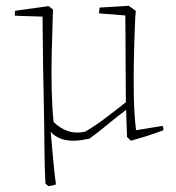

<svg xmlns="http://www.w3.org/2000/svg" viewBox="-20 -476 605 659"><path d="M146 163 136 154Q133 102 132.5 29Q132 -44 130 -142Q129 -169 128 -244.5Q127 -320 126 -419L31 -422Q31 -433 32 -439L147 -455L162 -443L161 -417Q159 -357 157.5 -292Q156 -227 157.5 -165.5Q159 -104 164 -57Q187 -35 213.5 -26Q240 -17 272 -24Q302 -41 335.5 -66Q369 -91 412 -125Q411 -204 411 -283Q411 -362 410 -423L320 -430Q320 -434 320.5 -439Q321 -444 322 -450L422 -456L446 -439L444 -412Q441 -341 439.5 -271Q438 -201 439.5 -139Q441 -77 447 -29L538 -44Q541 -38 541 -29Q515 -19 486.5 -10Q458 -1 429 7L416 -6L413 -94V-99Q376 -71 346.5 -46.5Q317 -22 287 0Q271 3 258.5 5Q246 7 227 7Q200 6 181.5 -3Q163 -12 154 -24Q160 47 164 87.5Q168 128 172 157Q162 161 146 163Z"/></svg>

Font: Labrada ExtraLight
Style: Regular
Weight: 200
Designer: Mercedes Jáuregui
Foundry: Omnibus-Type Team
Version: Version 1.000; ttfautohint (v1.8.4.7-5d5b)